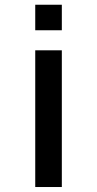

<svg xmlns="http://www.w3.org/2000/svg" viewBox="-20 -582 399 790"><path d="M125 -457.5V-562.5H234.4V-457.5ZM125 187.5H234.4V-375H125Z"/></svg>

Font: Manrope3 Semibold
Style: Regular
Weight: 600
Width: 4
Designer: Mikhail Sharanda
Foundry: Mikhail Sharanda
Version: Version 3.000;PS 003.000;hotconv 1.0.88;makeotf.lib2.5.64775